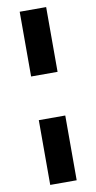

<svg xmlns="http://www.w3.org/2000/svg" viewBox="-102 -785 513 1022"><g transform="rotate(-10 154.5 -274.0)"><path d="M83 -392V-742H226V-392ZM83 194V-156H226V194Z"/></g></svg>

Font: Montserrat Thin
Style: Bold
Weight: 700
Version: Version 9.000